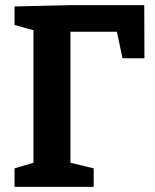

<svg xmlns="http://www.w3.org/2000/svg" viewBox="-20 -724 602 744"><path d="M36.3 0V-71.7L124.7 -97.7L109.7 -77V-630L130 -601.3L36.3 -627.3V-699L250 -704H539L539.7 -498.3H454.7L429.7 -616L461 -601H230.7L253 -623.3V-77L235.3 -97.7L343 -71.7V0Z"/></svg>

Font: Bitter Thin
Style: Regular
Weight: 100
Designer: Sol Matas, and Bitter project Authors
Foundry: Sol Matas
Version: Version 2.002